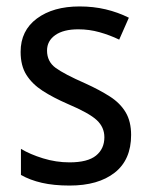

<svg xmlns="http://www.w3.org/2000/svg" viewBox="-20 -566 468 596"><path d="M387 -147Q387 -70 336 -30Q285 10 196 10Q147 10 110 1.5Q73 -7 45 -23V-104Q73 -87 113.5 -74.5Q154 -62 196 -62Q252 -62 278 -83Q304 -104 304 -140Q304 -171 280.5 -193Q257 -215 191 -243Q145 -263 112.5 -284Q80 -305 62 -333.5Q44 -362 44 -405Q44 -471 94.5 -508.5Q145 -546 227 -546Q270 -546 308 -537Q346 -528 380 -511L350 -443Q321 -457 289 -466Q257 -475 223 -475Q177 -475 151.5 -457Q126 -439 126 -409Q126 -375 152.5 -355.5Q179 -336 245 -307Q289 -287 321 -266.5Q353 -246 370 -217.5Q387 -189 387 -147Z"/></svg>

Font: Noto Sans Myanmar SemiCondensed
Style: Regular
Weight: 400
Width: 4
Designer: Monotype Design Team
Foundry: Monotype Imaging Inc.
Version: Version 2.107; ttfautohint (v1.8.4.7-5d5b)